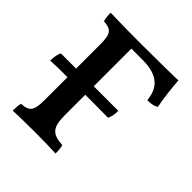

<svg xmlns="http://www.w3.org/2000/svg" viewBox="-185 -810 945 945"><g transform="rotate(45 287.0 -338.0)"><path d="M520 -679C481 -678 397 -676 244 -676C190 -676 98 -677 49 -679C49 -657 51 -640 55 -626C109 -622 123 -606 123 -533V-364H17C10 -352 5 -324 5 -302C56 -304 88 -305 123 -304V-144C123 -70 108 -53 54 -50C50 -37 49 -20 49 3C80 1 149 0 203 0C255 0 314 1 347 3C347 -17 346 -36 341 -50C272 -54 246 -74 246 -161V-305C303 -305 342 -305 405 -304C414 -321 417 -340 417 -364H246V-626H324C445 -626 474 -567 481 -502C507 -502 526 -506 541 -515C531 -560 524 -632 520 -679Z"/></g></svg>

Font: Vollkorn Semibold
Style: Regular
Weight: 600
Designer: Friedrich Althausen
Foundry: Friedrich Althausen
Version: Version 4.015;PS 004.015;hotconv 1.0.88;makeotf.lib2.5.64775